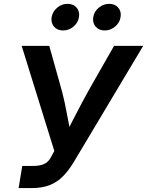

<svg xmlns="http://www.w3.org/2000/svg" viewBox="-20 -962 752 982"><path d="M75.2 0 93.8 -113.3H149.4Q185.5 -113.3 207 -123.8Q228.5 -134.3 241.2 -159.2L257.8 -189.9L90.8 -727.5H231.9L286.1 -534.2Q301.3 -482.4 311.3 -435.1Q321.3 -387.7 329.3 -343.3Q337.4 -298.8 345.7 -255.9H305.7Q328.1 -299.3 350.6 -343.5Q373 -387.7 398.2 -434.8Q423.3 -481.9 453.1 -534.2L563.5 -727.5H712.4L357.4 -133.3Q332.5 -91.8 303.2 -61.5Q273.9 -31.2 235.1 -15.6Q196.3 0 141.6 0ZM515.6 -806.2Q485.8 -806.2 469 -825.9Q452.1 -845.7 457 -874.5Q461.4 -902.8 485.1 -922.6Q508.8 -942.4 538.1 -942.4Q567.9 -942.4 584.7 -922.9Q601.6 -903.3 596.7 -874.5Q592.3 -845.7 568.6 -825.9Q544.9 -806.2 515.6 -806.2ZM302.7 -806.2Q272.9 -806.2 256.1 -825.9Q239.3 -845.7 244.1 -874.5Q249 -902.8 272.5 -922.6Q295.9 -942.4 325.2 -942.4Q355 -942.4 371.8 -922.9Q388.7 -903.3 383.8 -874.5Q379.4 -845.7 355.7 -825.9Q332 -806.2 302.7 -806.2Z"/></svg>

Font: Inter 24pt SemiBold
Style: Italic
Weight: 600
Italic angle: -9.3988°
Designer: Rasmus Andersson
Foundry: rsms
Version: Version 4.001;git-66647c0bb